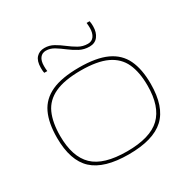

<svg xmlns="http://www.w3.org/2000/svg" viewBox="-165 -887 1044 1054"><g transform="rotate(-30 357.5 -360.5)"><path d="M61 -266Q61 -359 89.5 -419.5Q118 -480 183 -510Q248 -540 358 -540Q467 -540 532 -510Q597 -480 626 -419.5Q655 -359 655 -266Q655 -121 584 -55.5Q513 10 358 10Q203 10 132 -55.5Q61 -121 61 -266ZM81 -266Q81 -134 145.5 -71.5Q210 -9 358 -9Q505 -9 570 -71.5Q635 -134 635 -266Q635 -351 609 -407.5Q583 -464 522.5 -492.5Q462 -521 358 -521Q254 -521 193 -492.5Q132 -464 106.5 -407.5Q81 -351 81 -266ZM179 -610Q177 -618 176.5 -627Q176 -636 176 -643Q176 -686 195.5 -707Q215 -728 247 -728Q278 -728 304.5 -713Q331 -698 356 -678.5Q381 -659 408 -643.5Q435 -628 467 -628Q492 -628 505.5 -647Q519 -666 519 -698Q519 -705 518.5 -713.5Q518 -722 517 -731H536Q538 -722 538.5 -713Q539 -704 539 -697Q539 -659 520.5 -634.5Q502 -610 467 -610Q433 -610 404.5 -625Q376 -640 350 -660Q324 -680 299 -695.5Q274 -711 247 -711Q223 -711 209.5 -693.5Q196 -676 196 -643Q196 -624 198 -610Z"/></g></svg>

Font: Georama Extended Thin
Style: Regular
Weight: 100
Width: 7
Designer: Jean-Baptiste Levee
Foundry: Production Type
Version: Version 1.000